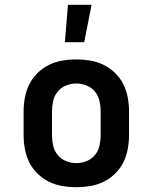

<svg xmlns="http://www.w3.org/2000/svg" viewBox="-20 -777 640 805"><path d="M300 8Q271 8 241.5 3Q212 -2 185.5 -15Q159 -28 137.5 -49Q116 -70 103 -96Q90 -122 84.5 -151.5Q79 -181 79 -210V-310Q79 -339 84.5 -368.5Q90 -398 103 -424Q116 -450 137.5 -471Q159 -492 185.5 -505Q212 -518 241.5 -523Q271 -528 300 -528Q329 -528 358.5 -523Q388 -518 414.5 -505Q441 -492 462.5 -471Q484 -450 497 -424Q510 -398 515.5 -368.5Q521 -339 521 -310V-210Q521 -181 515.5 -151.5Q510 -122 497 -96Q484 -70 462.5 -49Q441 -28 414.5 -15Q388 -2 358.5 3Q329 8 300 8ZM300 -93Q322 -93 343 -101.5Q364 -110 378 -127Q392 -144 397 -166Q402 -188 402 -210V-310Q402 -332 397 -354Q392 -376 378 -393Q364 -410 343 -418.5Q322 -427 300 -427Q278 -427 257 -418.5Q236 -410 222 -393Q208 -376 203 -354Q198 -332 198 -310V-210Q198 -188 203 -166Q208 -144 222 -127Q236 -110 257 -101.5Q278 -93 300 -93ZM252 -600 265 -757H364L333 -600Z"/></svg>

Font: Iosevka Plex Etoile
Style: Bold
Weight: 700
Designer: Belleve Invis
Foundry: Belleve Invis
Version: Version 25.1.1; ttfautohint (v1.8.4)